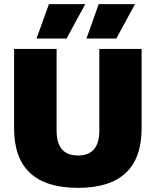

<svg xmlns="http://www.w3.org/2000/svg" viewBox="-20 -896 751 926"><path d="M216 -876H391L301 -710H156ZM456 -876H631L541 -710H397ZM663 -660V-277Q663 10 356 10Q48 10 48 -277V-660H253V-266Q253 -146 356 -146Q459 -146 459 -266V-660Z"/></svg>

Font: Elaine Sans ExtraBold
Style: Regular
Weight: 800
Designer: Wei Huang
Foundry: Wei Huang
Version: Version 2.001;December 24, 2019;FontCreator 12.0.0.2547 64-b